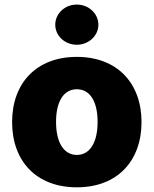

<svg xmlns="http://www.w3.org/2000/svg" viewBox="-20 -798 663 828"><path d="M311.5 9.8C485.8 9.8 590.3 -103.5 590.3 -271.5C590.3 -439 485.8 -552.7 311.5 -552.7C136.2 -552.7 32.2 -439 32.2 -271.5C32.2 -103.5 136.2 9.8 311.5 9.8ZM311.5 -129.9C254.4 -129.9 221.7 -184.6 221.7 -272C221.7 -360.4 254.4 -413.1 311.5 -413.1C368.2 -413.1 400.9 -360.4 400.9 -272C400.9 -184.6 368.2 -129.9 311.5 -129.9ZM311 -605C362.3 -605 404.3 -643.6 404.3 -691.4C404.3 -739.7 362.3 -778.3 311 -778.3C259.8 -778.3 218.3 -739.7 218.3 -691.4C218.3 -643.6 259.8 -605 311 -605Z"/></svg>

Font: Raveo ExtraBold
Style: Regular
Weight: 800
Designer: Jakub Foglar, Rasmus Andersson (Inter)
Foundry: Jakubfoglar.com
Version: Version 1.100;Glyphs 3.2.3 (3260)